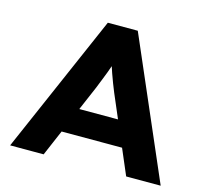

<svg xmlns="http://www.w3.org/2000/svg" viewBox="-101 -818 1014 935"><g transform="rotate(15 405.5 -350.0)"><path d="M26 0 331 -700H482L785 0H611L449 -379Q440 -401 431.5 -423Q423 -445 415 -468Q407 -491 400 -513Q393 -535 387 -555L421 -556Q415 -532 407.5 -510Q400 -488 392 -466.5Q384 -445 375 -423Q366 -401 357 -378L195 0ZM169 -130 224 -258H584L625 -130Z"/></g></svg>

Font: Lexend Exa
Style: Bold
Weight: 700
Designer: Bonnie Shaver-Troup, Thomas Jockin
Foundry: Lexend
Version: Version 1.007